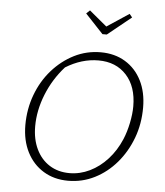

<svg xmlns="http://www.w3.org/2000/svg" viewBox="-58 -910 836 970"><g transform="rotate(5 360.0 -425.5)"><path d="M323 8Q252 8 198 -25Q144 -58 114 -117Q84 -176 84 -254Q84 -335 111 -407.5Q138 -480 186.5 -535Q235 -590 297.5 -621.5Q360 -653 432 -653Q503 -653 556.5 -620.5Q610 -588 639.5 -529.5Q669 -471 669 -393Q669 -310 642 -238Q615 -166 567.5 -110.5Q520 -55 457.5 -23.5Q395 8 323 8ZM327 -31Q380 -31 429.5 -55Q479 -79 519 -123Q559 -167 584 -226Q600 -264 609.5 -310.5Q619 -357 619 -395Q619 -495 566 -553Q513 -611 424 -611Q339 -611 258 -561Q199 -495 166.5 -413.5Q134 -332 134 -252Q134 -186 158 -136Q182 -86 225.5 -58.5Q269 -31 327 -31ZM432 -745 341 -842 359 -859 448 -785 560 -859 574 -842 454 -745Z"/></g></svg>

Font: Piazzolla ExtraLight
Style: Italic
Weight: 200
Italic angle: -11.3°
Designer: Juan Pablo del Peral
Foundry: Huerta Tipografica
Version: Version 1.330